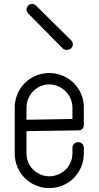

<svg xmlns="http://www.w3.org/2000/svg" viewBox="-20 -956 502 978"><path d="M231 -526C295 -526 349 -472 349 -408V-350L115 -346V-408C115 -472 167 -526 231 -526ZM231 -584C133 -584 55 -506 55 -408V-322V-316V-312V-174C55 -76 133 2 231 2C329 2 407 -76 407 -174V-204C407 -220 395 -232 379 -232C363 -232 349 -220 349 -204V-174C349 -110 295 -58 231 -58C167 -58 115 -110 115 -174V-288L381 -292C397 -292 407 -304 407 -320V-408C407 -506 329 -584 231 -584ZM115 -906C115 -900 119 -890 125 -886L299 -710C303 -704 313 -702 321 -702C337 -702 351 -714 351 -730C351 -738 347 -748 341 -752L165 -926C161 -932 149 -936 143 -936C127 -936 115 -922 115 -906Z"/></svg>

Font: bauhaus_2017
Style: _regular
Weight: 400
Version: Version 1.0